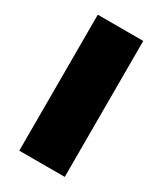

<svg xmlns="http://www.w3.org/2000/svg" viewBox="-135 -553 517 609"><g transform="rotate(30 123.0 -249.0)"><path d="M39.5 0V-498H206V0Z"/></g></svg>

Font: Anek Odia SemiCondensed ExtraBold
Style: Regular
Weight: 800
Width: 4
Designer: Yesha Goshar & Mahesh Sahu (Odia), Yesha Goshar (Latin)
Foundry: Ek Type
Version: Version 1.003